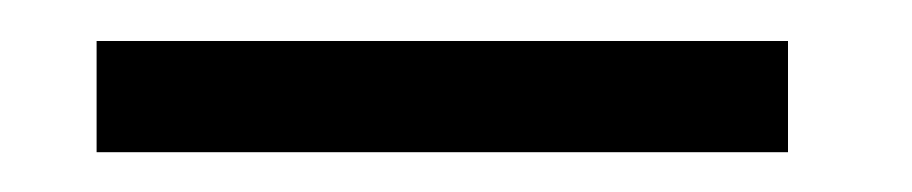

<svg xmlns="http://www.w3.org/2000/svg" viewBox="-20 -832 456 96"><path d="M28.3 -811.5H374V-755.9H28.3Z"/></svg>

Font: Reddit Sans Chocolate
Style: Regular
Weight: 400
Designer: Stephen Hutchings
Foundry: Reddit
Version: Version 1.013